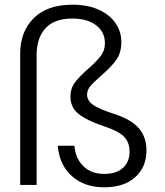

<svg xmlns="http://www.w3.org/2000/svg" viewBox="-20 -788 705 818"><path d="M66 -560Q66 -653 123.5 -710.5Q181 -768 289 -768Q354 -768 401 -746.5Q448 -725 472.5 -689Q497 -653 497 -609Q497 -562 474 -531Q451 -500 408 -463Q378 -437 364.5 -420.5Q351 -404 351 -385Q351 -360 375.5 -342Q400 -324 468 -302Q539 -279 571.5 -241.5Q604 -204 604 -147Q604 -76 556 -33Q508 10 424 10Q340 10 286.5 -37.5Q233 -85 226 -167H297Q302 -112 335.5 -79.5Q369 -47 424 -47Q475 -47 503.5 -72.5Q532 -98 532 -142Q532 -182 508 -206Q484 -230 426 -249Q346 -276 313 -304Q280 -332 280 -376Q280 -411 299 -436.5Q318 -462 356 -495Q392 -527 409.5 -550Q427 -573 427 -604Q427 -652 389.5 -680.5Q352 -709 288 -709Q212 -709 174 -668Q136 -627 136 -552V0H66Z"/></svg>

Font: Poppins-Tabular Light
Style: Regular
Weight: 300
Designer: Ninad Kale (Devanagari), Jonny Pinhorn (Latin)
Foundry: Indian Type Foundry
Version: Version 4.004